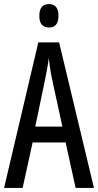

<svg xmlns="http://www.w3.org/2000/svg" viewBox="-20 -922 481 942"><path d="M286 -301H153L202 -536Q207 -562 212 -588.5Q217 -615 219 -638Q222 -615 225.5 -589.5Q229 -564 235 -536ZM351 0H441L270 -714H168L0 0H91L140 -223H302ZM220 -902Q173 -902 173 -844Q173 -787 220 -787Q267 -787 267 -844Q267 -902 220 -902Z"/></svg>

Font: Noto Sans Display Condensed
Style: Regular
Weight: 400
Width: 3
Designer: Monotype Design Team
Foundry: Monotype Imaging Inc.
Version: Version 1.900